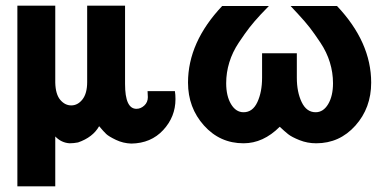

<svg xmlns="http://www.w3.org/2000/svg" viewBox="-20 -493 1371 674"><path d="M41 161V-473H174V-205V-203Q175 -162 191.5 -142.5Q208 -123 230 -123Q253 -123 269.5 -144Q286 -165 286 -205V-473H419V-198Q419 -111 459 -111Q474 -111 486.5 -122.5Q499 -134 499 -152L498 -173H594Q596 -161 596 -145Q596 -83 553 -36.5Q510 10 441 11Q412 10 387 -2Q362 -14 353 -22.5Q344 -31 328 -50Q306 -11 254 7Q239 10 224 10Q195 8 174 -14V161Z M640 -203Q640 -345 760 -472H924L896 -443Q871 -416 855.5 -396Q840 -376 818 -343Q796 -310 785 -274Q774 -238 774 -201Q774 -156 791 -127.5Q808 -99 835 -99Q867 -99 883.5 -134.5Q900 -170 900 -220V-306H1022V-220Q1022 -170 1039 -134.5Q1056 -99 1088 -99Q1115 -99 1132 -127.5Q1149 -156 1149 -201Q1149 -238 1138 -274Q1127 -310 1105 -343Q1083 -376 1067.5 -396Q1052 -416 1027 -443L1000 -472H1163Q1283 -345 1283 -203Q1283 -114 1227.5 -52Q1172 10 1090 10Q1059 10 1031.5 -1Q1004 -12 991.5 -22Q979 -32 962 -48Q904 10 835 10Q752 10 696 -52.5Q640 -115 640 -203Z"/></svg>

Font: Coval
Style: ExtraBold
Weight: 800
Foundry: Context Ltd
Version: Version 001.000